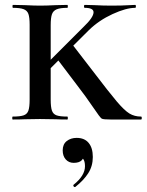

<svg xmlns="http://www.w3.org/2000/svg" viewBox="-20 -488 599 784"><path d="M32 -12Q62 -12 76.5 -17Q91 -22 96 -36.5Q101 -51 101 -81V-387Q101 -417 96 -431Q91 -445 76.5 -450.5Q62 -456 33 -456Q31 -456 31 -462Q31 -468 33 -468L81 -467Q121 -465 143 -465Q169 -465 209 -467L255 -468Q257 -468 257 -462Q257 -456 255 -456Q226 -456 211.5 -450Q197 -444 192 -429.5Q187 -415 187 -385V-81Q187 -51 192 -36.5Q197 -22 211 -17Q225 -12 255 -12Q257 -12 257 -6Q257 0 255 0Q225 0 208 -1L143 -2L81 -1Q63 0 32 0Q30 0 30 -6Q30 -12 32 -12ZM291 -145 213 -248 275 -307 359 -198Q426 -110 457 -73.5Q488 -37 508.5 -24.5Q529 -12 556 -12Q559 -12 559 -6Q559 0 556 0H432Q402 0 395.5 -3.5Q389 -7 360.5 -49.5Q332 -92 291 -145ZM362 -438Q362 -456 326 -456Q323 -456 323 -462Q323 -468 326 -468L365 -467Q401 -465 435 -465Q478 -465 510 -467Q519 -468 532 -468Q535 -468 535 -462Q535 -456 532 -456Q495 -456 439.5 -430.5Q384 -405 343 -365L158 -181L128 -185L321 -378Q362 -417 362 -438ZM286 276Q282 276 280 272Q278 268 281 266Q327 229 327 191Q327 170 319.5 161Q312 152 299 149L323 134Q326 177 281 177Q261 177 248.5 163Q236 149 236 126Q236 101 252.5 88Q269 75 293 75Q325 75 342 95.5Q359 116 359 153Q359 190 340.5 219Q322 248 288 275Z"/></svg>

Font: Cormorant Unicase SemiBold
Style: Regular
Weight: 600
Designer: Christian Thalmann (Catharsis Fonts)
Foundry: Catharsis Fonts
Version: Version 4.000